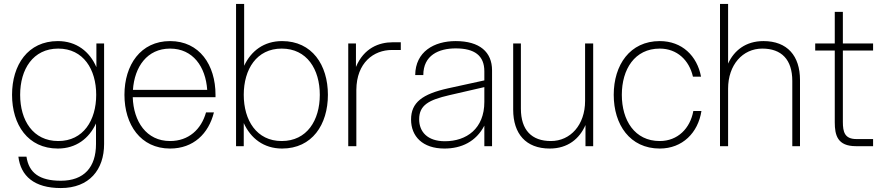

<svg xmlns="http://www.w3.org/2000/svg" viewBox="-20 -740 4465 972"><path d="M288 212C432 212 507 119 507 -11V-520H468V-400C434 -479 367 -532 273 -532C121 -532 41 -411 41 -260C41 -109 121 12 273 12C365 12 431 -39 466 -115V-11C466 106 406 175 288 175C180 175 126 135 114 53H73C85 151 153 212 288 212ZM82 -260C82 -389 147 -494 275 -494C402 -494 467 -389 467 -260C467 -131 402 -26 275 -26C147 -26 82 -131 82 -260Z M841 12C959 12 1036 -63 1063 -171H1023C999 -85 935 -26 841 -26C721 -26 656 -125 652 -248H1071V-260C1071 -411 990 -532 841 -532C692 -532 610 -411 610 -260C610 -109 692 12 841 12ZM653 -285C661 -402 725 -494 841 -494C957 -494 1021 -402 1029 -285Z M1175 0H1214V-117C1249 -40 1315 12 1408 12C1560 12 1640 -109 1640 -260C1640 -411 1560 -532 1408 -532C1316 -532 1251 -482 1216 -407V-720H1175ZM1214 -260C1214 -389 1279 -494 1406 -494C1534 -494 1599 -389 1599 -260C1599 -131 1534 -26 1406 -26C1279 -26 1214 -131 1214 -260Z M1743 0H1784V-285C1785 -423 1872 -487 1964 -487H2009V-526H1968C1899 -526 1822 -497 1782 -401V-520H1743Z M2432 0H2471V-384C2471 -476 2409 -532 2287 -532C2177 -532 2083 -478 2082 -360H2123C2123 -460 2201 -495 2287 -495C2382 -495 2432 -459 2432 -379V-333L2249 -293C2118 -264 2061 -221 2061 -135C2061 -50 2119 12 2230 12C2316 12 2390 -23 2432 -104ZM2102 -136C2102 -208 2151 -234 2254 -258L2432 -299V-224C2432 -89 2342 -25 2232 -25C2144 -25 2102 -73 2102 -136Z M2617 -190V-520H2578V-185C2578 -63 2642 12 2763 12C2855 12 2914 -38 2944 -107V0H2983V-520H2942V-229C2942 -108 2868 -26 2769 -26C2672 -26 2617 -81 2617 -190Z M3320 12C3435 12 3514 -68 3531 -178H3490C3474 -90 3411 -26 3320 -26C3193 -26 3128 -131 3128 -260C3128 -389 3193 -494 3320 -494C3408 -494 3469 -435 3488 -352H3529C3509 -457 3433 -532 3320 -532C3169 -532 3087 -411 3087 -260C3087 -109 3169 12 3320 12Z M3625 0H3666V-291C3666 -412 3740 -494 3839 -494C3936 -494 3991 -439 3991 -330V0H4030V-335C4030 -457 3966 -532 3845 -532C3755 -532 3696 -484 3666 -418V-720H3625Z M4206 -680V-520H4107V-484H4206V-121C4206 -55 4220 0 4313 0H4400V-36H4316C4256 -36 4247 -72 4247 -123V-484H4400V-520H4247V-680Z"/></svg>

Font: Aspekta 150
Style: Regular
Weight: 150
Designer: Ivo Dolenc
Version: Version 2.000